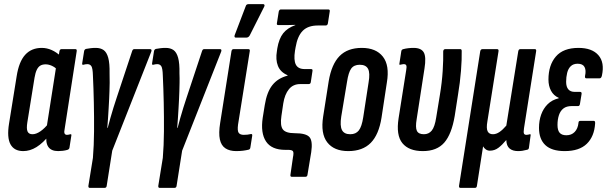

<svg xmlns="http://www.w3.org/2000/svg" viewBox="-20 -729 2952 934"><path d="M93 6Q49 6 31 -27Q13 -60 24 -128L61 -358Q72 -429 102.5 -462.5Q133 -496 183 -496Q208 -496 231.5 -485.5Q255 -475 275 -456L261 -389Q246 -403 231 -409.5Q216 -416 202 -416Q187 -416 176.5 -410Q166 -404 159 -389.5Q152 -375 148 -351L113 -134Q108 -103 114 -89.5Q120 -76 138 -76Q156 -76 177 -90.5Q198 -105 218 -131L222 -74Q189 -33 157.5 -13.5Q126 6 93 6ZM263 6Q194 6 207 -79L210 -97L206 -104L255 -417L263 -442L269 -479Q271 -490 279 -490H347Q355 -490 353 -479L295 -105Q291 -87 294 -80Q297 -73 306 -73Q310 -73 314.5 -74Q319 -75 322 -76Q329 -77 327 -69L318 -11Q317 -3 308 0Q298 3 286 4.5Q274 6 263 6Z M417 185Q409 185 410 175L432 39Q437 -21 437.5 -90Q438 -159 436.5 -229.5Q435 -300 432 -362Q431 -397 424.5 -407Q418 -417 405 -417Q396 -417 386 -414Q382 -413 380.5 -415Q379 -417 380 -422L389 -479Q390 -488 398 -491Q409 -493 420.5 -494.5Q432 -496 446 -496Q469 -496 484 -485.5Q499 -475 506.5 -448Q514 -421 513 -372Q514 -348 513.5 -326.5Q513 -305 512.5 -285.5Q512 -266 511 -248Q510 -226 508.5 -202Q507 -178 505.5 -154Q504 -130 502 -107H504Q510 -130 517 -155Q524 -180 532 -205.5Q540 -231 548 -255L623 -481Q626 -490 633 -490H710Q720 -490 716 -478L526 4L499 175Q498 185 488 185Z M757 185Q749 185 750 175L772 39Q777 -21 777.5 -90Q778 -159 776.5 -229.5Q775 -300 772 -362Q771 -397 764.5 -407Q758 -417 745 -417Q736 -417 726 -414Q722 -413 720.5 -415Q719 -417 720 -422L729 -479Q730 -488 738 -491Q749 -493 760.5 -494.5Q772 -496 786 -496Q809 -496 824 -485.5Q839 -475 846.5 -448Q854 -421 853 -372Q854 -348 853.5 -326.5Q853 -305 852.5 -285.5Q852 -266 851 -248Q850 -226 848.5 -202Q847 -178 845.5 -154Q844 -130 842 -107H844Q850 -130 857 -155Q864 -180 872 -205.5Q880 -231 888 -255L963 -481Q966 -490 973 -490H1050Q1060 -490 1056 -478L866 4L839 175Q838 185 828 185Z M1129 6Q1097 6 1076.5 -7.5Q1056 -21 1049.5 -51Q1043 -81 1051 -131L1106 -480Q1108 -490 1116 -490H1188Q1197 -490 1195 -480L1138 -123Q1134 -93 1141 -83Q1148 -73 1166 -73Q1175 -73 1184 -74Q1193 -75 1201 -77Q1208 -78 1207 -69L1198 -12Q1197 -3 1190 -1Q1178 2 1163 4Q1148 6 1129 6ZM1127 -546Q1122 -546 1121 -550Q1120 -554 1122 -559L1175 -698Q1177 -705 1181 -707Q1185 -709 1191 -709H1260Q1265 -709 1266.5 -705Q1268 -701 1265 -696L1195 -557Q1189 -546 1178 -546Z M1399 131Q1391 131 1393 120L1405 37Q1410 13 1405 6.5Q1400 0 1382 0H1368Q1301 0 1274 -41Q1247 -82 1258 -156L1268 -218Q1278 -281 1305 -315Q1332 -349 1379 -361V-363Q1344 -378 1332 -408.5Q1320 -439 1327 -480L1329 -494Q1337 -541 1357.5 -567Q1378 -593 1417 -607L1416 -608Q1389 -607 1376 -607Q1363 -607 1352 -607H1334Q1325 -607 1327 -616L1336 -673Q1339 -683 1346 -683H1577Q1586 -683 1584 -673L1575 -615Q1573 -605 1564 -605H1526Q1478 -605 1452.5 -579Q1427 -553 1418 -499L1415 -482Q1408 -437 1419 -415Q1430 -393 1462 -393H1493Q1498 -393 1499.5 -390.5Q1501 -388 1500 -383L1492 -330Q1491 -320 1481 -320H1440Q1406 -320 1385.5 -295Q1365 -270 1358 -226L1349 -165Q1342 -118 1356 -99.5Q1370 -81 1414 -81Q1469 -81 1485.5 -62Q1502 -43 1494 11L1476 120Q1475 131 1466 131Z M1674 6Q1605 6 1572 -36.5Q1539 -79 1552 -162L1579 -334Q1593 -417 1632 -456.5Q1671 -496 1740 -496Q1809 -496 1842.5 -453.5Q1876 -411 1862 -328L1836 -157Q1823 -74 1783.5 -34Q1744 6 1674 6ZM1684 -76Q1711 -76 1725.5 -94.5Q1740 -113 1747 -159L1773 -328Q1781 -374 1770.5 -394Q1760 -414 1730 -414Q1702 -414 1688.5 -395.5Q1675 -377 1668 -330L1640 -162Q1633 -117 1643.5 -96.5Q1654 -76 1684 -76Z M2037 6Q1969 6 1937.5 -32.5Q1906 -71 1919 -154L1956 -388Q1959 -404 1956.5 -410.5Q1954 -417 1944 -417Q1940 -417 1936 -416Q1932 -415 1927 -414Q1921 -413 1923 -420L1932 -479Q1933 -488 1942 -490Q1953 -493 1966 -494.5Q1979 -496 1992 -496Q2029 -496 2041.5 -474Q2054 -452 2045 -396L2007 -150Q2000 -109 2008 -92.5Q2016 -76 2042 -76Q2066 -76 2080.5 -94Q2095 -112 2102 -158L2120 -268Q2130 -328 2133.5 -384Q2137 -440 2136 -479Q2137 -490 2146 -490H2219Q2226 -490 2226 -481Q2227 -442 2222.5 -384.5Q2218 -327 2208 -268L2192 -165Q2177 -76 2141 -35Q2105 6 2037 6Z M2220 185Q2212 185 2213 175L2316 -479Q2318 -490 2327 -490H2398Q2407 -490 2405 -479L2351 -139Q2345 -105 2352 -90.5Q2359 -76 2378 -76Q2394 -76 2410 -87Q2426 -98 2443 -118L2501 -479Q2503 -490 2511 -490H2582Q2590 -490 2588 -479L2529 -105Q2526 -85 2529 -79Q2532 -73 2541 -73Q2546 -73 2549.5 -74Q2553 -75 2557 -76Q2563 -77 2561 -69L2553 -10Q2552 -1 2542 0Q2531 3 2521 4.5Q2511 6 2500 6Q2474 6 2459 -6.5Q2444 -19 2443 -47H2442Q2423 -24 2404.5 -10Q2386 4 2363 4Q2352 4 2343.5 -2Q2335 -8 2330 -17L2300 175Q2299 185 2290 185Z M2727 6Q2664 6 2633 -23Q2602 -52 2602 -107Q2602 -142 2612.5 -171.5Q2623 -201 2644 -222Q2665 -243 2698 -251V-253Q2673 -264 2660.5 -287.5Q2648 -311 2648 -342Q2648 -412 2684 -454Q2720 -496 2794 -496Q2860 -496 2891 -460.5Q2922 -425 2908 -361Q2905 -348 2897 -348H2832Q2824 -348 2826 -360Q2832 -387 2823.5 -403Q2815 -419 2790 -419Q2769 -419 2756.5 -407Q2744 -395 2739 -374.5Q2734 -354 2734 -331Q2734 -307 2744.5 -294.5Q2755 -282 2776 -282H2802Q2811 -282 2809 -271L2801 -222Q2799 -213 2792 -213H2761Q2736 -213 2721 -201.5Q2706 -190 2699 -169Q2692 -148 2692 -121Q2692 -95 2702.5 -83Q2713 -71 2735 -71Q2760 -71 2775.5 -87Q2791 -103 2794 -131Q2794 -141 2803 -141H2869Q2876 -141 2875 -128Q2871 -65 2834.5 -29.5Q2798 6 2727 6Z"/></svg>

Font: Sofia Sans Extra Condensed SemiBold
Style: Italic
Weight: 600
Italic angle: -9°
Designer: Botio Nikoltchev, Ani Petrova
Foundry: lettersoup
Version: Version 4.101